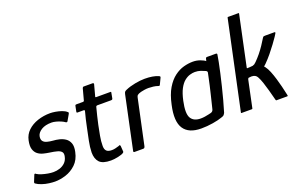

<svg xmlns="http://www.w3.org/2000/svg" viewBox="-94 -1045 2198 1402"><g transform="rotate(-20 1005.0 -343.5)"><path d="M11 -93Q13 -100 18 -99.5Q23 -99 26 -95Q40 -86 62.5 -79Q85 -72 108.5 -68Q132 -64 150 -64Q176 -64 200 -72Q224 -80 241.5 -97Q259 -114 265 -141Q271 -165 261.5 -177.5Q252 -190 229.5 -196.5Q207 -203 170 -208Q148 -211 124.5 -217Q101 -223 83 -237Q65 -251 57 -276.5Q49 -302 58 -344Q67 -387 98 -416.5Q129 -446 175 -461.5Q221 -477 273 -477Q290 -477 314 -473Q338 -469 361 -461Q384 -453 398 -440Q403 -436 402.5 -433.5Q402 -431 400 -426L373 -379Q369 -370 359 -375Q347 -384 329.5 -391.5Q312 -399 293 -404Q274 -409 259 -409Q210 -409 180 -390.5Q150 -372 144 -346Q139 -321 149 -307.5Q159 -294 179.5 -288.5Q200 -283 225 -281Q247 -280 272.5 -274Q298 -268 318.5 -254Q339 -240 348.5 -214.5Q358 -189 349 -148Q337 -90 301.5 -56.5Q266 -23 222 -9Q178 5 137 5Q119 5 91.5 1.5Q64 -2 37.5 -11Q11 -20 -7 -33Q-11 -38 -9 -44Z M574 0Q510 0 485 -27Q460 -54 460 -103Q461 -145 470.5 -191Q480 -237 490 -285Q497 -317 503 -345Q509 -373 518 -404Q520 -413 511 -413H464Q459 -413 457.5 -415Q456 -417 457 -423L465 -462Q466 -468 468.5 -470Q471 -472 477 -472H526Q532 -472 534.5 -475Q537 -478 538 -485L560 -567Q563 -576 570 -576H639Q643 -576 646 -573.5Q649 -571 648 -567L626 -485Q623 -477 624 -474.5Q625 -472 630 -472H737Q744 -472 745 -470.5Q746 -469 744 -461L737 -423Q736 -418 733 -415.5Q730 -413 723 -413H617Q613 -413 609.5 -410.5Q606 -408 605 -401Q597 -371 589.5 -340Q582 -309 575 -277Q567 -238 559.5 -197.5Q552 -157 552 -120Q552 -94 564.5 -81.5Q577 -69 606 -69Q620 -69 634 -72.5Q648 -76 661 -80Q670 -85 672 -83.5Q674 -82 676 -75L679 -33Q682 -23 657 -14Q645 -10 629.5 -6.5Q614 -3 599 -1.5Q584 0 574 0Z M1007 -477Q1073 -477 1113 -459Q1120 -456 1121 -453Q1122 -450 1120 -445L1098 -399Q1096 -393 1092.5 -392Q1089 -391 1084 -393Q1068 -399 1047.5 -401.5Q1027 -404 1011 -404Q995 -404 979 -401.5Q963 -399 951 -396Q939 -393 933 -390Q927 -387 921.5 -383Q916 -379 913 -365L838 -14Q835 -5 832 -2.5Q829 0 823 0H755Q752 0 749.5 -2Q747 -4 749 -12L835 -418Q838 -433 843 -438Q848 -443 858 -447Q890 -461 932 -469Q974 -477 1007 -477Z M1274 6Q1177 6 1139 -51.5Q1101 -109 1128 -230Q1144 -306 1172.5 -353.5Q1201 -401 1236.5 -427.5Q1272 -454 1309 -464Q1346 -474 1380 -474Q1410 -474 1437 -464Q1464 -454 1475 -444L1480 -464Q1481 -468 1484 -469.5Q1487 -471 1491 -471H1559Q1569 -471 1568 -462Q1565 -441 1558 -405.5Q1551 -370 1541 -325.5Q1531 -281 1519 -232Q1507 -183 1494 -134.5Q1481 -86 1468 -44Q1464 -36 1459 -30Q1454 -24 1437 -19Q1410 -9 1364.5 -1.5Q1319 6 1274 6ZM1295 -64Q1310 -64 1327 -66.5Q1344 -69 1358 -72.5Q1372 -76 1377 -77Q1383 -79 1388 -83Q1393 -87 1396 -96Q1402 -120 1409 -149Q1416 -178 1423.5 -208.5Q1431 -239 1437.5 -268Q1444 -297 1449 -321Q1454 -345 1457 -359Q1459 -365 1456.5 -369.5Q1454 -374 1448 -377Q1433 -384 1413 -391Q1393 -398 1368 -398Q1351 -398 1330 -392Q1309 -386 1287.5 -369Q1266 -352 1248 -318.5Q1230 -285 1218 -229Q1198 -136 1219 -100Q1240 -64 1295 -64Z M1584 -4 1730 -689Q1731 -693 1734 -693H1815Q1820 -693 1819 -689L1737 -302Q1736 -300 1736 -296.5Q1736 -293 1738 -293Q1749 -293 1760.5 -294Q1772 -295 1782 -296Q1791 -299 1796 -302Q1801 -305 1810 -314Q1833 -337 1852.5 -361Q1872 -385 1889.5 -411Q1907 -437 1922 -462Q1927 -470 1931 -471Q1935 -472 1943 -472H2014Q2021 -472 2020.5 -468.5Q2020 -465 2018 -461Q2017 -458 2004.5 -439.5Q1992 -421 1971.5 -393Q1951 -365 1926 -334.5Q1901 -304 1874 -277Q1869 -273 1865.5 -269.5Q1862 -266 1858 -262Q1859 -261 1861.5 -259Q1864 -257 1865 -255Q1879 -237 1891 -207.5Q1903 -178 1913 -144Q1923 -110 1930.5 -80Q1938 -50 1942 -30Q1946 -10 1947 -8Q1949 0 1942 0Q1939 0 1927.5 0Q1916 0 1902 0Q1888 0 1876 0Q1864 0 1861 0Q1857 0 1856 -0.5Q1855 -1 1853 -7Q1853 -7 1847 -30Q1841 -53 1832 -86.5Q1823 -120 1812.5 -151Q1802 -182 1792 -200Q1788 -208 1781.5 -214.5Q1775 -221 1762 -224.5Q1749 -228 1724 -224Q1720 -223 1717 -213L1673 -4Q1672 0 1668 0H1587Q1583 0 1584 -4Z"/></g></svg>

Font: Glory Thin Medium
Style: Italic
Weight: 500
Italic angle: -12°
Version: Version 1.011